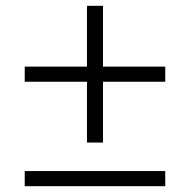

<svg xmlns="http://www.w3.org/2000/svg" viewBox="-20 -640 653 660"><path d="M65 0H548V-52H65ZM279 -620V-411H65V-359H279V-150H334V-359H548V-411H334V-620Z"/></svg>

Font: Jost-300-LightPL
Style: Regular
Weight: 300
Version: Version 3.300; ttfautohint (v0.97) -l 8 -r 50 -G 200 -x 14 -